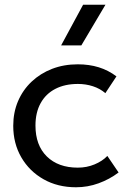

<svg xmlns="http://www.w3.org/2000/svg" viewBox="-20 -777 548 812"><path d="M301.5 15Q224 15 164 -19Q104 -53 70 -111.8Q36 -170.5 36 -245Q36 -301.5 56.2 -349Q76.5 -396.5 113.5 -431.5Q150.5 -466.5 200.2 -485.8Q250 -505 309 -505Q357 -505 397.5 -492.5Q438 -480 472.5 -454L425.5 -383Q403 -402.5 373 -412.2Q343 -422 309.5 -422Q254.5 -422 214.2 -401.2Q174 -380.5 152 -341Q130 -301.5 130 -246Q130 -162.5 178.2 -115.2Q226.5 -68 309 -68Q347 -68 380 -81.8Q413 -95.5 434 -117.5L481.5 -47.5Q443 -18.5 397 -1.8Q351 15 301.5 15ZM238.5 -585 331.5 -757H426L324 -585Z"/></svg>

Font: Geologica Roman Light
Style: Regular
Weight: 300
Designer: Sindre Bremnes, Frode Helland
Foundry: Monokrom Skriftforlag AS
Version: Version 1.010;gftools[0.9.28]